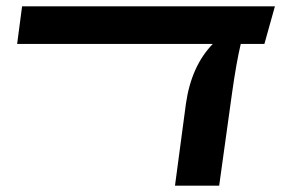

<svg xmlns="http://www.w3.org/2000/svg" viewBox="-20 -587 889 607"><path d="M849.1 -566.9 815.9 -448.2H741.2Q727.5 -391.1 713.9 -294.9L672.9 0H533.2L567.9 -259.8Q585 -378.4 652.8 -448.2H34.2L49.8 -566.9Z"/></svg>

Font: FiraGO SemiBold
Style: Italic
Weight: 600
Italic angle: -8°
Designer: bBox Type GmbH
Foundry: bBox Type GmbH
Version: Version 1.001;PS 001.001;hotconv 1.0.88;makeotf.lib2.5.64775